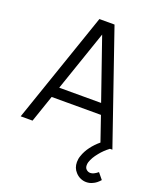

<svg xmlns="http://www.w3.org/2000/svg" viewBox="-177 -858 1013 1217"><g transform="rotate(20 330.0 -250.0)"><path d="M642.5 204Q631.5 216.5 619.8 225.8Q608 235 595 240.5Q575.5 250 553 250Q532 250 513 241.2Q494 232.5 480 216.5Q455 190 455 150Q455 128 462.5 107.5Q474 73 497.8 41.2Q521.5 9.5 553 -16.5L496 -182.5H163.5L101 0H21L279 -750H381L639.5 0H623Q587.5 27 563.5 57.5Q534 93 523 127Q520 137 520 148Q520 164.5 529 174Q541.5 186.5 557.5 186.5Q580 186.5 608.5 162.5ZM471 -254 329 -663.5 188.5 -254Z"/></g></svg>

Font: Russisch Sans
Style: Regular
Weight: 400
Designer: Michael Sharanda (font) & Cristiano Sobral (main changes)
Foundry: Michael Sharanda
Version: Version 2.00;October 25, 2020;FontCreator 13.0.0.2681 64-bit